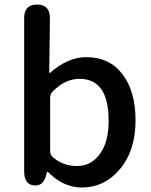

<svg xmlns="http://www.w3.org/2000/svg" viewBox="-20 -817 669 850"><path d="M343 13Q266 13 204 -45Q191 -57 189.5 -57Q188 -57 186 -49Q175 8 131 4Q87 0 87 -58V-737Q87 -797 144 -797Q202 -796 201 -736L198 -497Q198 -492 202 -495Q281 -564 362 -564Q465 -564 522.5 -488Q580 -412 580 -284Q580 -148 508 -65Q441 13 343 13ZM461 -282Q461 -468 332 -468Q269 -468 214 -413Q202 -401 202 -384V-148Q202 -132 214 -121Q259 -82 321 -82Q383 -82 422 -135Q461 -188 461 -282Z"/></svg>

Font: Resource Han Rounded JP Medium
Style: Regular
Weight: 500
Designer: Cyano Hao (round all glyphs); Ryoko NISHIZUKA 西塚涼子 (kana, bopomofo & ideographs); Paul D. Hunt (Latin, Greek & Cyrillic)
Foundry: Cyano Hao
Version: 0.990